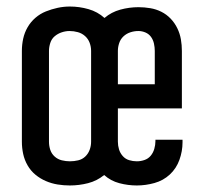

<svg xmlns="http://www.w3.org/2000/svg" viewBox="-20 -560 640 588"><path d="M194 8Q175 8 156.5 5Q138 2 120.5 -5.5Q103 -13 88.5 -25Q74 -37 64.5 -53.5Q55 -70 51 -88.5Q47 -107 47 -126V-404Q47 -423 51 -441.5Q55 -460 64.5 -476.5Q74 -493 88.5 -505.5Q103 -518 120.5 -525Q138 -532 156.5 -536Q175 -540 194 -540Q223 -540 251 -532Q279 -524 300 -505Q321 -523 348.5 -530.5Q376 -538 404 -538Q422 -538 440 -535Q458 -532 474 -524Q490 -516 502.5 -503Q515 -490 523 -473.5Q531 -457 534 -439.5Q537 -422 537 -404V-228H341V-126Q341 -114 344.5 -102.5Q348 -91 356 -82Q364 -73 375.5 -69.5Q387 -66 399 -66Q411 -66 422.5 -70Q434 -74 441.5 -83Q449 -92 452.5 -104Q456 -116 456 -128Q456 -129 456 -130Q456 -131 456 -132H539Q539 -130 539 -128Q539 -126 539 -124Q539 -97 529.5 -70.5Q520 -44 500 -25.5Q480 -7 453 0.5Q426 8 399 8Q372 8 345.5 1Q319 -6 299 -24Q277 -6 249.5 1Q222 8 194 8ZM341 -302H454V-404Q454 -415 451.5 -426.5Q449 -438 442.5 -447Q436 -456 425.5 -460.5Q415 -465 404 -465Q391 -465 379 -461Q367 -457 358 -448.5Q349 -440 345 -428Q341 -416 341 -404ZM194 -66Q207 -66 219.5 -69Q232 -72 241 -80.5Q250 -89 254.5 -101Q259 -113 259 -126V-404Q259 -417 254.5 -429Q250 -441 240.5 -449.5Q231 -458 218.5 -461.5Q206 -465 193 -465Q181 -465 169 -461Q157 -457 147.5 -449Q138 -441 134 -428.5Q130 -416 130 -404V-126Q130 -113 134 -101Q138 -89 147.5 -80.5Q157 -72 169.5 -69Q182 -66 194 -66Z"/></svg>

Font: Iosevka Curly Slab Extended
Style: Regular
Weight: 400
Width: 7
Monospace: yes
Designer: Belleve Invis
Foundry: Belleve Invis
Version: Version 11.1.0; ttfautohint (v1.8.3)